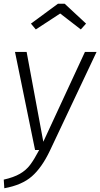

<svg xmlns="http://www.w3.org/2000/svg" viewBox="-28 -800 535 1024"><path d="M238 4Q195 94 142 140.5Q89 187 -5 204L-8 158Q45 146 78 127Q111 108 132.5 79.5Q154 51 181 0H159L52 -523H114L203 -44L425 -523H487ZM137 -674 281 -780H317L431 -674L403 -643L293 -728L163 -643Z"/></svg>

Font: Fira Sans Light
Style: Italic
Weight: 300
Italic angle: -8°
Designer: bBox Type GmbH & Carrois Corporate GbR & Edenspiekermann AG
Foundry: bBox Type GmbH & Carrois Corporate GbR & Edenspiekermann AG
Version: Version 4.301